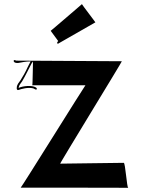

<svg xmlns="http://www.w3.org/2000/svg" viewBox="-20 -1063 685 928"><path d="M225 -914 267 -857C271 -860 296 -877 290 -883C284 -889 269 -871 267 -869C264 -866 256 -862 256 -855C256 -853 258 -852 261 -852L441 -955C442 -955 375 -1042 376 -1043C376 -1043 225 -913 225 -914ZM52 -773C49 -773 46 -771 46 -769C46 -760 60 -757 70 -759C84 -762 107 -766 124 -766H128C123 -756 118 -748 113 -737C104 -716 91 -694 79 -675C72 -664 61 -655 61 -638V-634C61 -631 65 -626 69 -628C86 -634 116 -642 140 -636C145 -635 151 -629 155 -630C161 -632 157 -638 154 -640C134 -653 88 -647 70 -638C72 -653 80 -659 87 -670C103 -697 118 -729 133 -757C136 -762 142 -766 140 -771C139 -773 138 -651 136 -651H393C391 -651 83 -156 80 -156C80 -156 607 -156 600 -155C593 -154 586 -277 578 -276C570 -275 277 -273 271 -272C267 -271 571 -766 569 -767L56 -770C56 -771 54 -773 52 -773Z"/></svg>

Font: Hussar Wojna
Style: 3
Weight: 400
Designer: Robert Jablonski
Foundry: Cannot Into Space Fonts
Version: Version 1.01